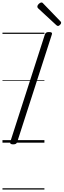

<svg xmlns="http://www.w3.org/2000/svg" viewBox="-20 -1153 514 1552"><path d="M86 14Q72 14 66 9Q60 4 63 -6L343 -875Q347 -885 354 -889.5Q361 -894 376 -894Q391 -894 397 -889.5Q403 -885 399 -874L119 -5Q116 4 109 9Q102 14 86 14ZM449 -943Q445 -943 442 -945Q439 -947 435 -950L289 -1085Q284 -1090 283 -1093Q282 -1096 282 -1100Q282 -1107 287.5 -1114.5Q293 -1122 301 -1127.5Q309 -1133 316 -1133Q320 -1133 323 -1131Q326 -1129 330 -1124L469 -980Q473 -976 473.5 -973Q474 -970 474 -967Q474 -961 465 -952Q456 -943 449 -943ZM0 369H339V379H0ZM0 -20H339V0H0ZM0 -505H339V-500H0ZM0 -889H339V-879H0Z"/></svg>

Font: Playwrite HR Guides
Style: Regular
Weight: 400
Designer: Veronika Burian, José Scaglione
Foundry: TypeTogether
Version: Version 1.003